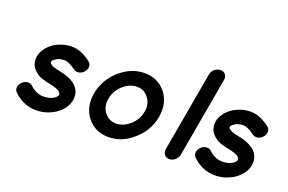

<svg xmlns="http://www.w3.org/2000/svg" viewBox="-91 -1013 1990 1328"><g transform="rotate(20 904.0 -348.5)"><path d="M71 -70Q56 -84 57.5 -105Q59 -126 76 -143Q93 -161 116 -163Q139 -165 154 -150Q170 -133 198 -120Q226 -107 253 -108Q294 -108 325 -126Q347 -141 350 -155Q350 -162 349 -166Q345 -172 338 -179Q312 -196 261 -206H260Q208 -216 177 -232Q135 -258 121 -291Q110 -320 114 -353Q127 -417 192 -462Q254 -500 321 -500Q390 -500 461 -444Q478 -433 478.5 -411Q479 -389 463 -371Q449 -353 426.5 -348.5Q404 -344 388 -356Q337 -394 303 -394Q264 -394 240 -375Q223 -365 220 -353V-345Q222 -340 230 -335Q247 -320 297 -312L298 -311H299Q353 -301 387 -282Q431 -259 447 -222Q460 -193 454 -155Q441 -87 372 -41Q308 -1 235 -1Q141 -2 71 -70Z M857 -500Q955 -500 1015 -425Q1070 -351 1052 -249Q1034 -145 952 -73Q870 2 769 2Q670 2 611 -73Q556 -146 574 -249Q592 -350 673 -425Q758 -500 857 -500ZM946 -249Q957 -311 923 -351Q893 -393 839 -393Q785 -393 738 -351Q692 -310 680 -249Q669 -187 702 -146Q734 -104 787 -104Q840 -104 888 -146Q934 -187 946 -249Z M1276 -644Q1280 -667 1299.5 -683Q1319 -699 1342 -699Q1365 -699 1378 -683Q1391 -667 1387 -644L1283 -55Q1279 -32 1260 -15.5Q1241 1 1218 1Q1195 1 1181.5 -15.5Q1168 -32 1172 -55Z M1387 -70Q1372 -84 1373.5 -105Q1375 -126 1392 -143Q1409 -161 1432 -163Q1455 -165 1470 -150Q1486 -133 1514 -120Q1542 -107 1569 -108Q1610 -108 1641 -126Q1663 -141 1666 -155Q1666 -162 1665 -166Q1661 -172 1654 -179Q1628 -196 1577 -206H1576Q1524 -216 1493 -232Q1451 -258 1437 -291Q1426 -320 1430 -353Q1443 -417 1508 -462Q1570 -500 1637 -500Q1706 -500 1777 -444Q1794 -433 1794.5 -411Q1795 -389 1779 -371Q1765 -353 1742.5 -348.5Q1720 -344 1704 -356Q1653 -394 1619 -394Q1580 -394 1556 -375Q1539 -365 1536 -353V-345Q1538 -340 1546 -335Q1563 -320 1613 -312L1614 -311H1615Q1669 -301 1703 -282Q1747 -259 1763 -222Q1776 -193 1770 -155Q1757 -87 1688 -41Q1624 -1 1551 -1Q1457 -2 1387 -70Z"/></g></svg>

Font: Quicksand
Style: Bold Italic
Weight: 700
Italic angle: -12°
Designer: Andrew Paglinawan
Foundry: Andrew Paglinawan
Version: 1.002